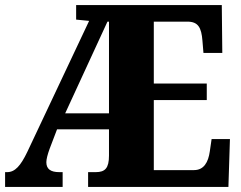

<svg xmlns="http://www.w3.org/2000/svg" viewBox="-20 -734 945 754"><path d="M0 0H226V-58H213C179 -58 162 -70 162 -97C162 -109 167 -128 175 -150L204 -226H408V-123C408 -74 393 -58 356 -58H326V0H877L883 -188H811L804 -140C798 -96 780 -66 742 -66H584V-341H792V-406H584V-649H716C758 -649 771 -626 775 -574L779 -526H853L851 -714H279V-657L330 -652L87 -137C61 -83 39 -58 8 -58H0ZM236 -289 402 -649H408V-289Z"/></svg>

Font: Noto Serif Georgian Condensed Black
Style: Regular
Weight: 900
Width: 3
Designer: Monotype Design Team, Akaki Razmadze
Foundry: Google LLC
Version: Version 2.003